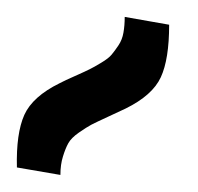

<svg xmlns="http://www.w3.org/2000/svg" viewBox="-97 -827 233 226"><path d="M-26.9 -729Q-20.5 -732.4 -8.8 -737.5Q2.9 -742.7 8.3 -745.4Q13.7 -748 22.2 -753.2Q30.8 -758.3 34.4 -762.7Q38.1 -767.1 42.5 -773.7Q46.9 -780.3 48.3 -788.6Q49.8 -796.9 49.8 -807.1L102.1 -797.9Q102.1 -757.3 92.3 -736.1Q82.5 -714.8 50.8 -699.2Q43.9 -695.8 30 -689.5Q16.1 -683.1 10.5 -680.2Q4.9 -677.2 -4.2 -670.9Q-13.2 -664.6 -16.6 -658.4Q-20 -652.3 -22.9 -642.8Q-25.9 -633.3 -25.9 -621.1L-77.1 -629.9Q-78.1 -669.9 -68.4 -691.7Q-58.6 -713.4 -26.9 -729Z"/></svg>

Font: Telcell.Market
Style: Regular
Weight: 400
Designer: Rasmus Andersson, Sedrak Mkrtchyan
Version: Version 3.019;git-0a5106e0b